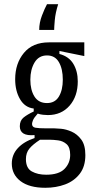

<svg xmlns="http://www.w3.org/2000/svg" viewBox="-20 -729 460 911"><path d="M195 162Q119 162 77.5 130.5Q36 99 36 47Q36 5 64.5 -26Q93 -57 144 -74V-88Q74 -82 74 -130Q74 -157 92 -171.5Q110 -186 140 -200V-214Q98 -219 75 -258.5Q52 -298 52 -353Q52 -428 93.5 -478Q135 -528 212 -528H380V-463L262 -487V-473Q307 -461 328 -426Q349 -391 349 -343Q349 -272 310 -227.5Q271 -183 207 -183Q197 -183 183.5 -184.5Q170 -186 159 -190Q141 -170 136.5 -158.5Q132 -147 132 -141Q132 -126 148 -123Q164 -120 200 -120H238Q247 -120 270 -118Q293 -116 319.5 -104.5Q346 -93 365.5 -67Q385 -41 385 7Q385 61 358.5 95.5Q332 130 289 146Q246 162 195 162ZM203 -240Q241 -240 259.5 -271Q278 -302 278 -351Q278 -402 259.5 -434Q241 -466 203 -466Q164 -466 144 -432.5Q124 -399 124 -351Q124 -302 143.5 -271Q163 -240 203 -240ZM199 100Q259 100 286 72.5Q313 45 313 6Q313 -30 296 -45Q279 -60 256 -63Q233 -66 217 -66H170Q136 -44 119.5 -24Q103 -4 103 26Q103 69 131 84.5Q159 100 199 100ZM256 -709Q243 -668 240 -634Q237 -600 237 -587H166Q166 -621 179 -655Q192 -689 203 -709Z"/></svg>

Font: Bricolage Grotesque 12pt Condensed Light
Style: Regular
Weight: 300
Width: 3
Designer: Mathieu Triay
Foundry: Atelier Triay
Version: Version 1.001; ttfautohint (v1.8.4.7-5d5b);gftools[0.9.33.de